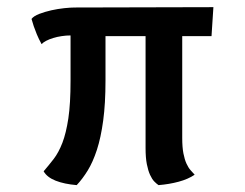

<svg xmlns="http://www.w3.org/2000/svg" viewBox="-20 -520 702 550"><path d="M105 -29.3Q120.1 -46.9 134 -64.9Q147.9 -83 158.7 -110.8Q169.4 -138.7 175.8 -180.9Q182.1 -223.1 182.1 -289.1V-418.5Q169.4 -418.5 156.5 -416.5Q143.6 -414.6 132.3 -411.1Q121.1 -407.7 112.3 -403.1Q103.5 -398.4 99.1 -393.6Q90.8 -408.7 85.4 -421.9Q80.1 -435.1 76.7 -444.8Q72.8 -456.5 70.3 -465.8Q76.7 -474.1 92.5 -480.2Q108.4 -486.3 127 -490.5Q145.5 -494.6 164.1 -496.6Q182.6 -498.5 193.8 -498.5L591.3 -499.5L585.9 -416.5H502V-125Q502 -98.1 505.4 -80.6Q508.8 -63 514.2 -51.3Q519.5 -39.6 525.9 -32.5Q532.2 -25.4 537.6 -19.5Q519 -6.8 491.9 0.5Q464.8 7.8 434.1 10.3Q428.2 6.3 421.9 -0.2Q415.5 -6.8 409.9 -19Q404.3 -31.2 400.6 -49.8Q397 -68.4 397 -95.7V-416.5H282.2V-289.1Q282.2 -223.1 275.6 -174.6Q269 -126 257.6 -90.8Q246.1 -55.7 231.2 -31.5Q216.3 -7.3 199.7 10.3Q164.1 7.3 139.4 -2.4Q114.7 -12.2 105 -29.3Z"/></svg>

Font: Basic
Style: Regular
Weight: 400
Designer: Magnus Gaarde
Foundry: Magnus Gaarde
Version: Version 1.003; ttfautohint (v1.1) -l 6 -r 16 -G 0 -x 16 -D l